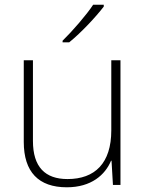

<svg xmlns="http://www.w3.org/2000/svg" viewBox="-20 -786 622 816"><path d="M421 -758V-766H376C348 -723 287 -653 246 -613V-606H274C326 -648 388 -715 421 -758ZM492 -530H453V-232C453 -92 383 -25 267 -25C172 -25 120 -76 120 -187V-530H81V-183C81 -55 144 10 264 10C368 10 427 -43 452 -103H454L460 0H492Z"/></svg>

Font: Noto Sans Tamil ExtraLight
Style: Regular
Weight: 200
Designer: Jelle Bosma - Monotype Design Team
Foundry: Monotype Imaging Inc.
Version: Version 2.004